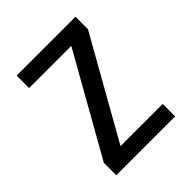

<svg xmlns="http://www.w3.org/2000/svg" viewBox="-200 -868 1001 1001"><g transform="rotate(-45 300.0 -367.5)"><path d="M83 0V-92L394 -643H83V-735H517V-643L206 -92H517V0Z"/></g></svg>

Font: Iosevka Semibold Extended
Style: Regular
Weight: 600
Width: 7
Monospace: yes
Designer: Belleve Invis
Foundry: Belleve Invis
Version: Version 32.5.0; ttfautohint (v1.8.4)